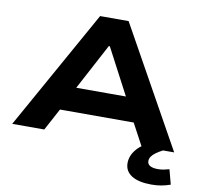

<svg xmlns="http://www.w3.org/2000/svg" viewBox="-95 -806 1170 1115"><g transform="rotate(10 490.0 -249.0)"><path d="M12 0 406 -705H574L967 0H775L671 -194L751 -130H225L305 -194L201 0ZM486 -542 322 -234 283 -271H693L654 -234L492 -542ZM869 207Q792 207 751.5 181Q711 155 711 108Q711 63 744.5 24.5Q778 -14 846 -45L901 0Q878 12 861.5 24Q845 36 836.5 48.5Q828 61 828 75Q828 94 844.5 103Q861 112 890 112Q908 112 923.5 109Q939 106 957 101L980 188Q951 198 925 202.5Q899 207 869 207Z"/></g></svg>

Font: Nunito Sans 7pt Expanded ExtraBold
Style: Regular
Weight: 800
Width: 7
Designer: Vernon Adams
Foundry: Vernon Adams
Version: Version 3.101;gftools[0.9.27]